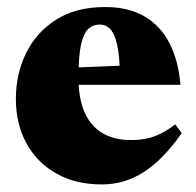

<svg xmlns="http://www.w3.org/2000/svg" viewBox="-20 -496 543 532"><path d="M271.5 -476.5Q336 -476.5 380.5 -450.5Q425 -424.5 449.8 -376Q474.5 -327.5 480 -261H152V-307.5L401.5 -317.5L312.5 -288Q311.5 -339.5 305 -370Q298.5 -400.5 286.5 -414.2Q274.5 -428 256 -428Q239 -428 225.8 -417Q212.5 -406 205 -374.5Q197.5 -343 197.5 -281Q197.5 -222 214.8 -183.8Q232 -145.5 264.5 -126.8Q297 -108 342.5 -108Q366 -108 385.8 -112Q405.5 -116 424.8 -125.5Q444 -135 465.5 -151.5L483.5 -127Q452 -82 418 -50.2Q384 -18.5 345.5 -1.8Q307 15 262 15Q189 15 135.5 -15.5Q82 -46 53 -99.5Q24 -153 24 -222Q24 -290.5 52 -348.2Q80 -406 135 -441.2Q190 -476.5 271.5 -476.5Z"/></svg>

Font: Newsreader 36pt ExtraBold
Style: Regular
Weight: 800
Designer: Hugues Gentile
Foundry: Production Type
Version: Version 1.003